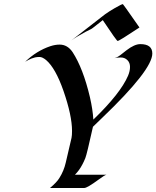

<svg xmlns="http://www.w3.org/2000/svg" viewBox="-20 -934 777 954"><path d="M441.9 -304.2Q411.6 -167.5 404.1 -148.7Q396.5 -129.9 388.7 -115.7Q373.5 -86.9 352.5 -65.9H509.3Q500 -64 469.7 -41.5Q413.1 0 398.9 0H228.5Q262.2 -28.3 274.9 -49.3Q297.4 -85 306.6 -125.5L335.4 -249Q337.9 -261.2 337.9 -283.2Q337.9 -359.9 295.4 -482.4Q255.9 -595.7 209 -635.7Q190.4 -650.9 176.8 -650.9Q163.1 -650.9 154.1 -648.7Q145 -646.5 136.2 -643.1Q122.6 -637.7 105 -627Q161.6 -681.6 230.5 -704.6Q254.4 -712.4 276.4 -712.4Q315.4 -712.4 340.8 -674.8Q393.1 -594.2 426.8 -451.2Q440.9 -389.6 443.8 -339.8Q578.1 -469.2 616.2 -557.6Q626 -580.6 626 -601.6Q626 -622.6 612.8 -635.5Q599.6 -648.4 580.3 -648.4Q561 -648.4 548.8 -645Q564 -649.4 578.4 -660.6Q592.8 -671.9 608.4 -684.1Q648.4 -714.8 677.2 -714.8Q736.8 -714.8 736.8 -668Q736.8 -586.9 487.3 -348.1Q459 -320.8 441.9 -304.2ZM564.5 -730.5Q559.6 -730.5 490.7 -834L441.4 -795.4Q434.6 -790 426.3 -786.4Q418 -782.7 404.3 -775.4Q357.9 -750.5 334.5 -732.9L483.4 -848.6Q518.6 -877.9 579.6 -909.7Q587.9 -913.6 589.1 -913.6Q590.3 -913.6 591.6 -912.1Q592.8 -910.6 594.2 -908.7Q598.6 -902.8 607.9 -890.1Q620.6 -873 672.9 -797.4Q572.3 -730.5 564.5 -730.5Z"/></svg>

Font: Fondamento
Style: Italic
Weight: 400
Italic angle: -12°
Version: Version 1.000